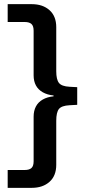

<svg xmlns="http://www.w3.org/2000/svg" viewBox="-20 -725 436 925"><path d="M17 180V94H99Q121 94 131.5 84.5Q142 75 142 52V-163Q142 -191 153 -212Q164 -233 186 -245.5Q208 -258 238 -261V-265Q208 -268 186 -280.5Q164 -293 153 -313.5Q142 -334 142 -362V-577Q142 -600 131.5 -609.5Q121 -619 99 -619H17V-705H133Q186 -705 218.5 -676Q251 -647 251 -594V-382Q251 -342 264 -325.5Q277 -309 315 -307L352 -305V-220L315 -218Q277 -216 264 -200Q251 -184 251 -143V69Q251 122 218.5 151Q186 180 133 180Z"/></svg>

Font: Nunito Sans 7pt SemiBold
Style: Regular
Weight: 600
Designer: Vernon Adams
Foundry: Vernon Adams
Version: Version 3.101;gftools[0.9.27]